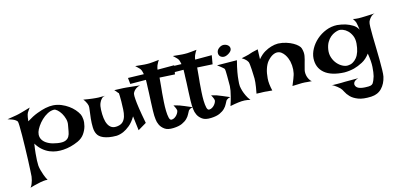

<svg xmlns="http://www.w3.org/2000/svg" viewBox="-85 -1058 3482 1680"><g transform="rotate(-15 1656.0 -218.5)"><path d="M-14.6 -455.1Q16.6 -460 36.6 -463.4Q56.6 -466.8 69.3 -468.8Q84 -471.7 91.8 -473.6Q99.6 -475.6 114.3 -479.5Q127 -483.4 147.5 -488.8Q168 -494.1 199.2 -503.9Q191.4 -494.1 187 -486.8Q182.6 -479.5 178.7 -474.6Q174.8 -468.8 171.9 -463.9Q168.9 -459 166 -449.2Q164.1 -441.4 161.1 -427.2Q158.2 -413.1 156.2 -390.6Q209 -423.8 253.4 -440.4Q297.9 -457 331.1 -463.9Q370.1 -471.7 401.4 -469.7Q440.4 -466.8 474.1 -452.6Q507.8 -438.5 535.2 -418.9Q562.5 -399.4 583 -376Q603.5 -352.5 615.2 -329.1Q623 -313.5 625.5 -284.2Q627.9 -254.9 619.1 -221.7Q610.4 -188.5 588.4 -156.7Q566.4 -125 526.4 -106.4Q457 -75.2 388.7 -71.3Q359.4 -69.3 328.6 -73.2Q297.9 -77.1 267.1 -89.8Q236.3 -102.5 208 -126.5Q179.7 -150.4 156.2 -188.5Q148.4 -138.7 145 -102.1Q141.6 -65.4 140.6 -41Q139.6 -12.7 140.6 6.8Q142.6 26.4 148.4 48.8Q153.3 68.4 162.6 94.2Q171.9 120.1 186.5 148.4Q180.7 146.5 170.4 146Q160.2 145.5 149.4 147.5Q137.7 149.4 123 151.4Q109.4 154.3 92.8 158.2Q79.1 161.1 61 165.5Q43 169.9 24.4 175.8Q35.2 163.1 41.5 147Q47.9 130.9 51.8 117.2Q55.7 100.6 58.6 84Q59.6 69.3 62 28.8Q64.5 -11.7 66.4 -64.9Q68.4 -118.2 69.8 -176.8Q71.3 -235.4 71.8 -285.6Q72.3 -335.9 71.3 -371.1Q70.3 -406.2 67.4 -412.1Q63.5 -418.9 52.7 -426.8Q43.9 -433.6 27.8 -440.4Q11.7 -447.3 -14.6 -455.1ZM217.8 -277.3Q210.9 -254.9 214.8 -233.4Q218.8 -211.9 234.9 -193.4Q251 -174.8 280.8 -160.6Q310.5 -146.5 355.5 -139.6Q400.4 -132.8 423.8 -141.6Q447.3 -150.4 458.5 -169.4Q469.7 -188.5 473.6 -214.4Q477.5 -240.2 483.4 -268.6Q489.3 -295.9 481.4 -324.7Q473.6 -353.5 459.5 -377Q445.3 -400.4 428.2 -415.5Q411.1 -430.7 398.4 -430.7Q368.2 -430.7 338.9 -415Q309.6 -399.4 285.2 -376Q260.7 -352.5 242.7 -325.7Q224.6 -298.8 217.8 -277.3Z M669.9 -449.2Q695.3 -444.3 714.4 -441.9Q733.4 -439.5 747.1 -437.5Q762.7 -435.5 774.4 -434.6Q786.1 -433.6 801.8 -432.6Q828.1 -431.6 876 -432.6Q847.7 -434.6 831.5 -418.5Q815.4 -402.3 807.6 -381.8Q797.9 -357.4 796.9 -325.2Q794.9 -282.2 799.3 -247.6Q803.7 -212.9 815.9 -189Q828.1 -165 848.6 -153.8Q869.1 -142.6 901.4 -147.5Q933.6 -152.3 950.7 -170.4Q967.8 -188.5 975.6 -215.3Q983.4 -242.2 984.9 -276.4Q986.3 -310.5 987.3 -347.7Q987.3 -384.8 986.8 -400.9Q986.3 -417 985.4 -421.9Q984.4 -426.8 982.4 -426.3Q980.5 -425.8 977.5 -430.7Q975.6 -434.6 971.7 -438.5Q968.8 -442.4 963.9 -447.8Q959 -453.1 953.1 -459Q978.5 -458 998.5 -457.5Q1018.6 -457 1032.2 -456.1Q1047.9 -455.1 1059.6 -454.1Q1070.3 -453.1 1087.9 -451.2Q1102.5 -449.2 1126 -447.3Q1149.4 -445.3 1181.6 -441.4Q1159.2 -436.5 1145.5 -426.8Q1131.8 -417 1124 -407.2Q1115.2 -396.5 1111.3 -383.8Q1108.4 -367.2 1111.3 -333Q1113.3 -302.7 1121.1 -250Q1128.9 -197.3 1145.5 -111.3L1068.4 -65.4L1052.7 -195.3Q1024.4 -147.5 992.7 -121.6Q960.9 -95.7 933.6 -84Q901.4 -70.3 871.1 -68.4Q831.1 -68.4 802.2 -73.7Q773.4 -79.1 752.9 -87.9Q732.4 -96.7 720.2 -107.9Q708 -119.1 702.1 -130.9Q688.5 -155.3 687.5 -193.8Q686.5 -232.4 690.4 -271Q694.3 -309.6 699.2 -341.8Q704.1 -374 702.1 -385.7Q700.2 -394.5 696.3 -405.3Q692.4 -414.1 686.5 -425.3Q680.7 -436.5 669.9 -449.2Z M1184.6 -615.2Q1213.9 -612.3 1233.9 -610.4Q1253.9 -608.4 1266.6 -607.4Q1281.2 -606.4 1290 -606.4Q1298.8 -605.5 1313.5 -606.4Q1326.2 -607.4 1346.7 -608.9Q1367.2 -610.4 1398.4 -614.3Q1391.6 -604.5 1387.7 -597.2Q1383.8 -589.8 1380.9 -584L1375 -572.3Q1373 -566.4 1371.1 -560.5Q1369.1 -555.7 1367.7 -548.8Q1366.2 -542 1365.2 -534.2H1515.6L1502 -455.1L1364.3 -462.9Q1359.4 -413.1 1357.4 -385.7Q1355.5 -358.4 1353.5 -345.7L1351.6 -328.1Q1348.6 -291 1345.7 -247.6Q1342.8 -204.1 1343.8 -167Q1344.7 -129.9 1350.6 -105Q1356.4 -80.1 1371.1 -80.1Q1385.7 -80.1 1398.4 -87.9Q1411.1 -95.7 1420.4 -106.4Q1429.7 -117.2 1434.6 -128.4Q1439.5 -139.6 1439.5 -145.5Q1439.5 -151.4 1436.5 -159.2Q1431.6 -173.8 1418.9 -196.3Q1447.3 -189.5 1468.8 -182.6Q1479.5 -178.7 1488.3 -174.8Q1498 -170.9 1510.7 -166Q1521.5 -161.1 1538.1 -154.3Q1554.7 -147.5 1577.1 -137.7Q1555.7 -133.8 1545.9 -125Q1540 -121.1 1537.1 -116.2Q1530.3 -105.5 1521.5 -87.4Q1512.7 -69.3 1495.1 -51.8Q1477.5 -34.2 1447.8 -20.5Q1418 -6.8 1368.2 -4.9Q1316.4 -2.9 1289.6 -22.5Q1262.7 -42 1250.5 -67.9Q1238.3 -93.8 1236.3 -119.1Q1234.4 -144.5 1233.4 -153.3Q1232.4 -162.1 1233.4 -197.3Q1234.4 -232.4 1236.3 -274.9Q1238.3 -317.4 1240.2 -356.9Q1242.2 -396.5 1242.2 -415Q1242.2 -424.8 1243.2 -435.5Q1243.2 -444.3 1243.7 -454.6Q1244.1 -464.8 1244.1 -474.6L1102.5 -475.6L1096.7 -531.2L1239.3 -527.3Q1237.3 -538.1 1234.9 -547.4Q1232.4 -556.6 1230.5 -562.5Q1227.5 -569.3 1224.6 -574.2Q1220.7 -579.1 1215.8 -585Q1210.9 -589.8 1203.1 -597.7Q1195.3 -605.5 1184.6 -615.2Z M1525.4 -615.2Q1554.7 -612.3 1574.7 -610.4Q1594.7 -608.4 1607.4 -607.4Q1622.1 -606.4 1630.9 -606.4Q1639.6 -605.5 1654.3 -606.4Q1667 -607.4 1687.5 -608.9Q1708 -610.4 1739.3 -614.3Q1732.4 -604.5 1728.5 -597.2Q1724.6 -589.8 1721.7 -584L1715.8 -572.3Q1713.9 -566.4 1711.9 -560.5Q1710 -555.7 1708.5 -548.8Q1707 -542 1706.1 -534.2H1856.4L1842.8 -455.1L1705.1 -462.9Q1700.2 -413.1 1698.2 -385.7Q1696.3 -358.4 1694.3 -345.7L1692.4 -328.1Q1689.5 -291 1686.5 -247.6Q1683.6 -204.1 1684.6 -167Q1685.5 -129.9 1691.4 -105Q1697.3 -80.1 1711.9 -80.1Q1726.6 -80.1 1739.3 -87.9Q1752 -95.7 1761.2 -106.4Q1770.5 -117.2 1775.4 -128.4Q1780.3 -139.6 1780.3 -145.5Q1780.3 -151.4 1777.3 -159.2Q1772.5 -173.8 1759.8 -196.3Q1788.1 -189.5 1809.6 -182.6Q1820.3 -178.7 1829.1 -174.8Q1838.9 -170.9 1851.6 -166Q1862.3 -161.1 1878.9 -154.3Q1895.5 -147.5 1918 -137.7Q1896.5 -133.8 1886.7 -125Q1880.9 -121.1 1877.9 -116.2Q1871.1 -105.5 1862.3 -87.4Q1853.5 -69.3 1835.9 -51.8Q1818.4 -34.2 1788.6 -20.5Q1758.8 -6.8 1709 -4.9Q1657.2 -2.9 1630.4 -22.5Q1603.5 -42 1591.3 -67.9Q1579.1 -93.8 1577.1 -119.1Q1575.2 -144.5 1574.2 -153.3Q1573.2 -162.1 1574.2 -197.3Q1575.2 -232.4 1577.1 -274.9Q1579.1 -317.4 1581.1 -356.9Q1583 -396.5 1583 -415Q1583 -424.8 1584 -435.5Q1584 -444.3 1584.5 -454.6Q1585 -464.8 1585 -474.6L1443.4 -475.6L1437.5 -531.2L1580.1 -527.3Q1578.1 -538.1 1575.7 -547.4Q1573.2 -556.6 1571.3 -562.5Q1568.4 -569.3 1565.4 -574.2Q1561.5 -579.1 1556.6 -585Q1551.8 -589.8 1543.9 -597.7Q1536.1 -605.5 1525.4 -615.2Z M1877.9 -436.5 2057.6 -434.6Q2042 -375 2034.7 -333Q2027.3 -291 2025.4 -262.7Q2021.5 -230.5 2023.4 -208Q2026.4 -187.5 2033.2 -164.1Q2039.1 -144.5 2050.8 -119.1Q2062.5 -93.8 2082 -68.4Q2070.3 -72.3 2056.6 -74.2Q2043 -76.2 2031.2 -77.1Q2017.6 -78.1 2003.9 -77.1Q1990.2 -76.2 1973.6 -74.2Q1960 -72.3 1940.4 -69.3Q1920.9 -66.4 1899.4 -61.5Q1914.1 -105.5 1922.4 -137.7Q1930.7 -169.9 1934.6 -191.4Q1938.5 -216.8 1939.5 -232.4Q1939.5 -252 1939.5 -276.9Q1939.5 -301.8 1939.5 -325.2Q1939.5 -348.6 1938.5 -366.7Q1937.5 -384.8 1934.6 -389.6L1924.8 -399.4Q1918.9 -404.3 1907.7 -413.6Q1896.5 -422.9 1877.9 -436.5ZM1947.3 -586.9Q1967.8 -597.7 1988.8 -592.8Q2009.8 -587.9 2021.5 -574.2Q2033.2 -560.5 2029.8 -542Q2026.4 -523.4 1998 -505.9Q1969.7 -489.3 1948.2 -494.1Q1926.8 -499 1918 -514.6Q1909.2 -530.3 1915 -551.3Q1920.9 -572.3 1947.3 -586.9Z M2147.5 -107.4Q2154.3 -139.6 2157.7 -164.6Q2161.1 -189.5 2163.1 -206.1Q2165 -225.6 2165 -239.3Q2164.1 -255.9 2163.6 -278.8Q2163.1 -301.8 2161.6 -324.7Q2160.2 -347.7 2158.2 -365.7Q2156.2 -383.8 2153.3 -391.6Q2149.4 -399.4 2142.6 -408.2Q2128.9 -424.8 2102.5 -440.4Q2125 -445.3 2141.1 -448.7Q2157.2 -452.1 2168 -455.1Q2179.7 -459 2188.5 -461.9Q2196.3 -464.8 2207 -467.8Q2215.8 -469.7 2228.5 -472.7Q2241.2 -475.6 2257.8 -479.5L2254.9 -390.6Q2286.1 -427.7 2318.4 -446.3Q2350.6 -464.8 2378.9 -472.7Q2411.1 -482.4 2442.4 -482.4Q2481.4 -480.5 2515.1 -469.7Q2548.8 -459 2573.7 -444.8Q2598.6 -430.7 2614.3 -415Q2629.9 -399.4 2632.8 -387.7Q2644.5 -349.6 2638.7 -317.9Q2632.8 -286.1 2623.5 -256.3Q2614.3 -226.6 2607.9 -197.3Q2601.6 -168 2612.3 -133.8Q2616.2 -125 2620.1 -116.2Q2624 -108.4 2629.9 -100.6Q2635.7 -92.8 2643.6 -87.9Q2632.8 -88.9 2622.1 -89.4Q2611.3 -89.8 2602.5 -90.8Q2591.8 -91.8 2583 -92.8Q2573.2 -93.8 2556.6 -93.8Q2528.3 -93.8 2468.8 -90.8Q2477.5 -111.3 2482.9 -125.5Q2488.3 -139.6 2492.2 -148.4Q2496.1 -159.2 2498 -165Q2509.8 -193.4 2512.2 -229.5Q2514.6 -265.6 2506.8 -302.7Q2503.9 -315.4 2497.1 -333Q2490.2 -350.6 2479 -367.2Q2467.8 -383.8 2452.6 -395.5Q2437.5 -407.2 2418 -409.2Q2398.4 -411.1 2374.5 -399.4Q2350.6 -387.7 2323.2 -356.4Q2302.7 -330.1 2291 -292Q2280.3 -259.8 2276.4 -211.4Q2272.5 -163.1 2288.1 -98.6Q2274.4 -100.6 2262.7 -101.1Q2251 -101.6 2243.2 -102.5Q2233.4 -103.5 2225.6 -104.5Q2216.8 -104.5 2206.1 -105.5Q2196.3 -105.5 2181.6 -106Q2167 -106.4 2147.5 -107.4Z M3164.1 -414.1Q3161.1 -433.6 3159.2 -446.8Q3157.2 -460 3155.3 -467.8Q3153.3 -477.5 3152.3 -482.4Q3150.4 -487.3 3147.5 -493.2Q3145.5 -498 3141.1 -504.9Q3136.7 -511.7 3130.9 -520.5Q3143.6 -516.6 3156.7 -515.6Q3169.9 -514.6 3181.6 -513.7Q3194.3 -512.7 3208 -513.7Q3221.7 -513.7 3239.3 -514.6Q3254.9 -515.6 3276.9 -516.1Q3298.8 -516.6 3327.1 -518.6Q3310.5 -514.6 3299.3 -505.4Q3288.1 -496.1 3280.3 -485.4Q3271.5 -473.6 3265.6 -460Q3260.7 -447.3 3259.8 -411.6Q3258.8 -376 3259.8 -327.6Q3260.7 -279.3 3262.2 -223.6Q3263.7 -168 3264.2 -117.2Q3264.6 -66.4 3263.7 -24.9Q3262.7 16.6 3258.8 36.1Q3245.1 97.7 3208 136.2Q3170.9 174.8 3110.4 177.7Q3037.1 180.7 2994.6 164.1Q2952.1 147.5 2928.7 123.5Q2905.3 99.6 2893.6 75.2Q2881.8 50.8 2869.1 38.1Q2857.4 27.3 2845.7 17.6Q2835 9.8 2823.7 2Q2812.5 -5.9 2801.8 -7.8Q2830.1 -6.8 2852.5 -6.8Q2875 -6.8 2890.6 -6.8Q2908.2 -6.8 2921.9 -7.8H2953.1H3042Q3022.5 -2 3012.7 5.4Q3002.9 12.7 2999 20.5Q2995.1 29.3 2995.1 38.1Q2999 61.5 3020.5 72.3Q3042 83 3079.1 85Q3115.2 86.9 3128.9 83.5Q3142.6 80.1 3150.4 71.3Q3166 47.9 3176.8 10.7Q3184.6 -20.5 3188 -70.8Q3191.4 -121.1 3178.7 -194.3Q3147.5 -151.4 3106.4 -129.9Q3065.4 -108.4 3028.3 -98.6Q2984.4 -87.9 2939.5 -87.9Q2821.3 -92.8 2762.7 -142.6Q2704.1 -192.4 2709 -276.4Q2711.9 -318.4 2734.9 -360.4Q2757.8 -402.3 2795.4 -435.5Q2833 -468.8 2881.8 -488.3Q2930.7 -507.8 2983.4 -504.9Q3023.4 -501 3058.6 -490.2Q3088.9 -480.5 3118.7 -462.9Q3148.4 -445.3 3164.1 -414.1ZM2853.5 -316.4Q2847.7 -278.3 2858.9 -245.1Q2870.1 -211.9 2890.6 -188Q2911.1 -164.1 2936.5 -150.9Q2961.9 -137.7 2984.4 -138.7Q3031.2 -139.6 3065.4 -181.2Q3099.6 -222.7 3106.4 -305.7Q3109.4 -346.7 3096.2 -376.5Q3083 -406.2 3063.5 -424.8Q3043.9 -443.4 3022.5 -451.2Q3001 -459 2988.3 -458Q2970.7 -456.1 2949.7 -447.8Q2928.7 -439.5 2909.2 -423.3Q2889.6 -407.2 2874.5 -380.9Q2859.4 -354.5 2853.5 -316.4Z"/></g></svg>

Font: Irish Grover
Style: Regular
Weight: 400
Designer: Squid
Foundry: Font Diner, Inc DBA Sideshow
Version: Version 1.000